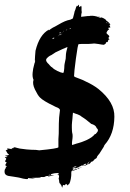

<svg xmlns="http://www.w3.org/2000/svg" viewBox="-43 -766 564 830"><path d="M298.1 -41Q298.1 -40 299 -40Q299 -40 300 -40Q303.8 -40 310.5 -44.8Q308.6 -41 293.3 -36.2Q293.3 -39 293.3 -40Q293.3 -40 295.2 -40Q297.1 -41 298.1 -41ZM312.4 -50.5Q313.3 -51.4 315.2 -52.4Q317.1 -54.3 319 -51.4Q316.2 -49.5 312.4 -49.5ZM387.6 -693.3Q382.9 -693.3 381 -695.2H380Q380 -695.2 381 -695.2Q386.7 -696.2 387.6 -693.3ZM409.5 -138.1Q405.7 -137.1 405.7 -132.4L408.6 -136.2Q404.8 -130.5 397.6 -119Q390.5 -107.6 386.7 -101.9Q385.7 -101 381 -95.2Q376.2 -89.5 375.2 -84.8Q376.2 -84.8 374.8 -83.3Q373.3 -81.9 371.4 -80.5Q369.5 -79 368.6 -79Q365.7 -79 364.8 -77.1Q365.7 -77.1 366.7 -77.1Q358.1 -67.6 352.4 -65.7Q352.4 -67.6 353.3 -67.6Q349.5 -67.6 348.6 -63.8Q348.6 -63.8 350.5 -63.8Q341 -54.3 339 -56.2Q340 -56.2 341.4 -58.1Q342.9 -60 342.9 -61Q328.6 -49.5 318.1 -48.6Q319 -49.5 321.9 -51Q324.8 -52.4 327.1 -53.8Q329.5 -55.2 329.5 -58.1Q326.7 -57.1 325.7 -57.1Q326.7 -58.1 326.7 -59Q316.2 -51.4 310.5 -51.4V-50.5Q288.6 -39 281.9 -38.1H281L279 -39Q285.7 -41.9 285.7 -42.9Q285.7 -42.9 281 -41Q272.4 -39 270.5 -35.2Q271.4 -34.3 274.3 -36.2H276.2Q276.2 -36.2 273.3 -33.3Q265.7 -27.6 266.7 -27.6Q279 -33.3 290.5 -36.2V-34.3Q281.9 -30.5 265.7 -25.7Q265.7 -24.8 265.7 -22.4Q265.7 -20 264.8 -18.1Q265.7 -18.1 264.8 -5.2Q263.8 7.6 260 20Q256.2 32.4 250.5 32.4Q250.5 39 245.7 31.4Q241 25.7 240 32.4Q239 32.4 238.1 33.3Q237.1 34.3 236.2 35.2Q236.2 35.2 230.5 33.3Q229.5 33.3 227.6 39L226.7 44.8Q224.8 44.8 221.9 35.2Q221 33.3 220 31.4Q218.1 32.4 217.6 29.5Q217.1 26.7 216.2 26.7Q214.3 27.6 213.3 21.9Q213.3 19 212.4 13.3L210.5 5.7Q214.3 -5.7 210 -9.5Q205.7 -13.3 193.3 -9.5Q196.2 -9.5 202.4 -11.4Q208.6 -13.3 211.4 -13.3Q211.4 -16.2 208.6 -17.1L209.5 -18.1Q207.6 -18.1 199.5 -17.6Q191.4 -17.1 184.8 -15.2L178.1 -13.3Q177.1 -7.6 171.4 -10.5H169.5L167.6 -9.5Q167.6 -9.5 163.8 -9.5Q169.5 -7.6 172.4 -8.1Q175.2 -8.6 182.4 -9Q189.5 -9.5 192.4 -9.5Q188.6 -8.6 183.3 -7.1Q178.1 -5.7 172.9 -4.3Q167.6 -2.9 164.8 -2.9Q164.8 -4.8 166.7 -4.8Q164.8 -5.7 157.6 -4.8Q150.5 -3.8 149.5 -2.9Q155.2 -2.9 155.2 -1.9Q153.3 -1.9 151.4 -1.4Q149.5 -1 147.6 -1Q145.7 -1 143.8 -0.5Q141.9 0 141 -1Q141.9 -1 142.9 -1Q130.5 -1 126.7 0Q133.3 0 134.3 1.9Q127.6 1.9 113.8 2.4Q100 2.9 93.3 2.9Q96.2 3.8 101.4 4.3Q106.7 4.8 108.6 5.7Q104.8 6.7 78.1 3.8Q78.1 5.7 78.1 6.7Q77.1 8.6 70 8.1Q62.9 7.6 57.1 6.2Q51.4 4.8 44.3 2.9Q37.1 1 35.2 1Q28.6 0 14.3 -2.4Q0 -4.8 -7.6 -5.7Q-22.9 -9.5 -23.3 -22.4Q-23.8 -35.2 -17.1 -40Q-19 -42.9 -18.1 -44.8Q-18.1 -44.8 -16.2 -44.8H-13.3Q-13.3 -46.7 -15.2 -47.6Q-15.2 -47.6 -17.1 -48.6Q-16.2 -48.6 -16.2 -49.5Q-17.1 -50.5 -19 -50.5Q-21.9 -51.4 -20 -53.3Q-20 -53.3 -14.3 -63.8Q-14.3 -64.8 -17.6 -65.7Q-21 -66.7 -21 -68.6Q-21 -68.6 -20 -70.5Q-21 -71.4 -17.6 -75.7Q-14.3 -80 -18.1 -82.9Q-18.1 -82.9 -20 -82.9Q-21.9 -83.8 -21.9 -84.8Q-21.9 -85.7 -20 -86.2Q-18.1 -86.7 -17.1 -86.7Q-11.4 -85.7 -11.4 -89.5Q-20 -90.5 -20 -92.4Q-20 -93.3 -17.6 -93.8Q-15.2 -94.3 -12.9 -94.3Q-10.5 -94.3 -8.1 -95.2Q-5.7 -96.2 -4.8 -98.1Q-4.8 -101 -7.1 -100.5Q-9.5 -100 -8.6 -101.9Q-8.6 -102.9 -10.5 -103.3Q-12.4 -103.8 -12.4 -104.8Q-10.5 -104.8 -14.3 -109.5Q-16.2 -111.4 -15.2 -112.4L-17.1 -114.3L-19 -115.2Q-16.2 -117.1 -13.3 -118.1Q-10.5 -119 -9.5 -120L-12.4 -123.8Q-12.4 -124.8 -6.2 -123.8Q0 -122.9 5.2 -121.9Q10.5 -121 10.5 -121.9L9.5 -122.9L5.7 -125.7H16.2Q15.2 -125.7 15.7 -126.7Q16.2 -127.6 15.2 -128.6Q21 -130.5 30.5 -126.7Q32.4 -125.7 42.4 -123.8Q52.4 -121.9 72.4 -120Q92.4 -118.1 111.4 -118.1L126.7 -116.2Q207.6 -123.8 209.5 -129.5Q209.5 -154.3 209.5 -164.8Q211.4 -177.1 211.4 -232.4Q211.4 -255.2 216.2 -289.5Q216.2 -291.4 215.2 -293.3Q214.3 -295.2 211.9 -297.1Q209.5 -299 206.2 -300.5Q202.9 -301.9 198.1 -303.8Q194.3 -305.7 190.5 -307.6Q142.9 -330.5 129.5 -344.8Q120 -354.3 108.1 -379Q96.2 -403.8 101.9 -421Q96.2 -433.3 98.1 -451.9Q100 -470.5 103.8 -482.9Q105.7 -489.5 107.6 -498.1Q109.5 -500 108.6 -505.7Q107.6 -504.8 107.6 -503.8Q107.6 -508.6 108.6 -523.8Q110.5 -539 110.5 -546.7Q127.6 -616.2 168.6 -638.1Q168.6 -636.2 167.6 -634.3Q176.2 -641 185.7 -646.7Q192.4 -649.5 208.6 -659Q224.8 -668.6 237.1 -673.8Q249.5 -679 261 -681Q262.9 -681.9 265.2 -682.9Q267.6 -683.8 269.5 -684.8Q271.4 -685.7 272.4 -687.6Q278.1 -708.6 278.1 -709.5Q278.1 -714.3 282.9 -724.8Q285.7 -736.2 289.5 -741.9Q289.5 -740 289.5 -738.1Q291.4 -739 291.4 -741.9Q292.4 -741.9 291.9 -740.5Q291.4 -739 292.4 -740Q293.3 -740 295.2 -742.9L297.1 -745.7Q299 -745.7 299 -735.2Q300 -735.2 301.9 -736.7Q303.8 -738.1 304.8 -739Q305.7 -740 306.7 -739Q307.6 -736.2 308.1 -738.6Q308.6 -741 308.6 -741.9Q309.5 -740 309.5 -734.3Q309.5 -728.6 309.5 -725.7V-722.9V-721Q309.5 -719 310 -716.7Q310.5 -714.3 310.5 -713.3L308.6 -704.8L307.6 -693.3Q310.5 -693.3 340 -697.1V-696.2Q354.3 -700 373.3 -695.2Q374.3 -695.2 378.1 -693.8Q381.9 -692.4 385.2 -691Q388.6 -689.5 391.4 -689Q394.3 -688.6 395.2 -689.5Q390.5 -691.4 389.5 -692.4Q406.7 -688.6 417.1 -678.1H415.2Q413.3 -678.1 413.3 -679Q432.4 -667.6 434.3 -657.1L432.4 -658.1L429.5 -659Q430.5 -656.2 432.4 -652.4Q434.3 -648.6 434.3 -647.6Q434.3 -646.7 432.4 -647.6Q430.5 -648.6 430.5 -647.6Q430.5 -646.7 430.5 -644.8Q429.5 -644.8 428.6 -646.7H426.7Q426.7 -645.7 425.7 -643.8Q424.8 -642.9 426.7 -641Q428.6 -639 429.5 -637.1H425.7Q422.9 -637.1 422.9 -635.2Q423.8 -634.3 421.9 -632.4Q420 -631.4 420 -630.5Q417.1 -624.8 417.1 -622.9Q419 -620 421.9 -617.6Q424.8 -615.2 426.2 -613.8Q427.6 -612.4 428.6 -611Q429.5 -609.5 429.5 -606.7Q428.6 -606.7 427.1 -604.8Q425.7 -602.9 425.7 -601Q425.7 -600 428.1 -598.1Q430.5 -596.2 430.5 -595.2Q430.5 -594.3 428.6 -595.2Q426.7 -595.2 426.7 -594.3Q426.7 -593.3 424.8 -591.4L423.8 -590.5V-589.5Q423.8 -584.8 421 -583.8Q415.2 -583.8 415.2 -582.9Q415.2 -579 414.3 -578.1Q412.4 -577.1 410.5 -575.2Q408.6 -573.3 405.7 -572.4Q400 -572.4 382.9 -575.7Q365.7 -579 355.2 -577.1Q348.6 -576.2 341 -576.2Q333.3 -576.2 326.7 -576.2Q320 -576.2 311.9 -576.2Q303.8 -576.2 297.1 -575.2Q293.3 -574.3 285.2 -513.3Q277.1 -452.4 277.1 -437.1Q277.1 -435.2 281.9 -432.9Q286.7 -430.5 300.5 -425.7Q314.3 -421 328.6 -413.3Q360 -399 382.9 -381Q453.3 -323.8 451.4 -261Q450.5 -185.7 409.5 -140ZM427.6 -663.8Q426.7 -663.8 424.8 -665.7Q422.9 -667.6 421 -668.6Q423.8 -663.8 427.6 -663.8ZM419 -665.7Q420 -668.6 416.2 -669.5V-667.6Q418.1 -665.7 419 -665.7ZM415.2 -670.5Q414.3 -670.5 413.3 -671Q412.4 -671.4 411.4 -671.4Q413.3 -670.5 415.2 -670.5ZM325.7 -648.6Q324.8 -648.6 323.8 -647.6Q323.8 -646.7 324.8 -646.7Q325.7 -646.7 325.7 -645.7Q320 -645.7 319 -648.6Q321 -648.6 325.7 -648.6ZM107.6 -491.4Q106.7 -492.4 106.7 -493.3ZM107.6 -494.3Q108.6 -495.2 107.6 -497.1Q107.6 -496.2 106.7 -494.3ZM125.7 0Q123.8 0 102.9 0Q110.5 -5.7 125.7 0ZM149.5 -4.8Q145.7 -3.8 131.4 -3.8Q132.4 -6.7 138.1 -5.7L139 -6.7Q141 -6.7 144.3 -6.2Q147.6 -5.7 149.5 -4.8ZM182.9 -17.1Q181.9 -16.2 177.1 -16.2Q172.4 -16.2 171.4 -17.1Q181.9 -21 182.9 -17.1ZM241 -635.2Q246.7 -635.2 247.6 -638.1Q242.9 -637.1 241 -635.2ZM234.3 -632.4Q230.5 -633.3 230.5 -630.5Q232.4 -630.5 234.3 -632.4ZM230.5 -626.7Q227.6 -624.8 219 -621Q222.9 -621.9 230.5 -626.7ZM214.3 -619Q215.2 -619 216.2 -618.1Q213.3 -616.2 215.2 -613.3Q224.8 -619 227.6 -620Q219 -616.2 216.2 -616.2L217.1 -618.1Q217.1 -619 218.1 -620Q215.2 -621.9 214.3 -619ZM213.3 -623.8V-622.9Q220 -624.8 221.9 -627.6Q217.1 -627.6 213.3 -623.8ZM206.7 -609.5Q206.7 -608.6 205.7 -609.5Q209.5 -609.5 210.5 -612.4Q208.6 -612.4 206.7 -609.5ZM195.2 -605.7Q197.1 -606.7 198.1 -608.6L200 -607.6Q201 -611.4 204.8 -609.5Q201 -608.6 201.9 -606.7V-607.6Q197.1 -604.8 195.2 -604.8ZM192.4 -601.9Q187.6 -605.7 182.9 -597.1Q185.7 -597.1 187.6 -599V-598.1Q187.6 -599 191.4 -601ZM245.7 -550.5Q248.6 -560 248.6 -562.9Q242.9 -561 227.1 -553.8Q211.4 -546.7 203.8 -542.9Q198.1 -541 188.1 -533.8Q178.1 -526.7 172.4 -524.8Q156.2 -514.3 156.2 -506.7Q157.1 -499 162.9 -493.3Q165.7 -491.4 171.9 -483.8Q178.1 -476.2 182.9 -474.3Q189.5 -466.7 205.2 -459Q221 -451.4 230.5 -450.5Q234.3 -457.1 234.8 -471.4Q235.2 -485.7 236.2 -489.5Q241 -510.5 241 -512.4Q241 -533.3 245.7 -550.5ZM260 -643.8Q257.1 -641 257.1 -640Q261 -640 263.8 -643.8ZM279 -42.9 281 -43.8Q282.9 -44.8 285.2 -46.2Q287.6 -47.6 288.6 -48.6Q285.7 -48.6 282.4 -47.1Q279 -45.7 275.2 -43.8Q272.4 -41.9 270.5 -41Q270.5 -40 273.8 -41Q277.1 -41.9 279 -42.9ZM331.4 -58.1Q338.1 -58.1 342.9 -66.7Q341.9 -66.7 341 -65.7Q335.2 -60 331.4 -58.1ZM341.9 -66.7Q345.7 -68.6 345.7 -70.5Q344.8 -69.5 341.9 -66.7ZM370.5 -186.7Q371.4 -188.6 374.8 -191.9Q378.1 -195.2 379.5 -198.6Q381 -201.9 380 -205.7Q379 -208.6 376.2 -211Q373.3 -213.3 373.3 -216.2Q368.6 -225.7 351.4 -230.5Q346.7 -234.3 341 -239Q335.2 -243.8 331 -247.1Q326.7 -250.5 320.5 -254.8Q314.3 -259 309.5 -261.9Q306.7 -264.8 301.4 -267.6Q296.2 -270.5 291.9 -271.9Q287.6 -273.3 281.9 -275.2Q276.2 -277.1 272.4 -279Q271.4 -274.3 271 -265.2Q270.5 -256.2 270 -251.9Q269.5 -247.6 268.6 -239.5Q267.6 -231.4 267.6 -226.2Q267.6 -221 267.6 -213.8Q267.6 -206.7 268.1 -199.5Q268.6 -192.4 270.5 -185.7Q271.4 -178.1 270.5 -169Q269.5 -160 268.6 -153.8Q267.6 -147.6 268.6 -139Q269.5 -139 277.6 -141.9Q285.7 -144.8 287.6 -145.2Q289.5 -145.7 298.1 -148.1Q306.7 -150.5 310 -151.9Q313.3 -153.3 321 -156.2Q328.6 -159 332.4 -161Q336.2 -162.9 342.4 -166.2Q348.6 -169.5 352.4 -172.4Q356.2 -175.2 360.5 -179Q364.8 -182.9 367.6 -186.7Q366.7 -185.7 370.5 -186.7Z"/></svg>

Font: KAZYinfo
Style: Bold
Weight: 700
Designer: emmanuel didier
Foundry: emmanuel didier
Version: Version 001.000